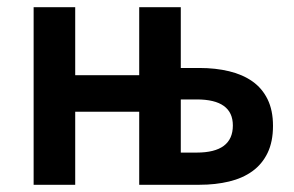

<svg xmlns="http://www.w3.org/2000/svg" viewBox="-20 -511 814 531"><path d="M73 0V-491H188V-303H365V-491H480V-323H532Q576 -323 613.5 -314Q651 -305 678 -286Q705 -267 720 -236.5Q735 -206 735 -163Q735 -119 720 -88Q705 -57 678 -37.5Q651 -18 613.5 -9Q576 0 532 0H365V-202H188V0ZM480 -89H524Q624 -89 624 -164Q624 -236 524 -236H480Z"/></svg>

Font: Giro Sans Semibold
Style: Regular
Weight: 600
Designer: Paul D. Hunt
Foundry: Adobe Systems Incorporated
Version: Version 1.000;PS 1.0;hotconv 1.0.88;makeotf.lib2.5.647800